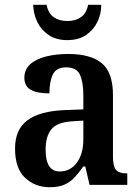

<svg xmlns="http://www.w3.org/2000/svg" viewBox="-20 -774 587 804"><path d="M188 10Q127 10 85 -29.5Q43 -69 43 -152Q43 -232 95 -270.5Q147 -309 252 -313L329 -316V-374Q329 -429 315 -460.5Q301 -492 257 -492Q216 -492 201.5 -462.5Q187 -433 187 -383Q134 -383 108 -398.5Q82 -414 82 -448Q82 -483 106.5 -505Q131 -527 173 -537.5Q215 -548 266 -548Q359 -548 406 -509.5Q453 -471 453 -376V-119Q453 -78 465.5 -63Q478 -48 510 -48H513V0H355L337 -77H329Q309 -49 290.5 -29.5Q272 -10 248 0Q224 10 188 10ZM230 -56Q275 -56 302 -93Q329 -130 329 -191V-269L282 -266Q219 -262 195 -232.5Q171 -203 171 -147Q171 -56 230 -56ZM262 -606Q215 -606 183.5 -627.5Q152 -649 136 -682.5Q120 -716 119 -754H175Q182 -718 205 -702Q228 -686 262 -686Q296 -686 319 -702Q342 -718 349 -754H404Q404 -716 388 -682.5Q372 -649 340.5 -627.5Q309 -606 262 -606Z"/></svg>

Font: Noto Serif Myanmar SemiCondensed SemiBold
Style: Regular
Weight: 600
Width: 4
Designer: Ben Mitchell and the Monotype Design Team
Foundry: Monotype Imaging Inc.
Version: Version 2.106; ttfautohint (v1.8.4.7-5d5b)